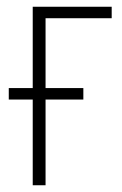

<svg xmlns="http://www.w3.org/2000/svg" viewBox="-20 -549 362 569"><path d="M311 -529H77V-288H6V-254H77V0H115V-254H227V-288H115V-495H311Z"/></svg>

Font: Noto Sans Condensed ExtraLight
Style: Regular
Weight: 200
Width: 3
Designer: Monotype Design Team
Foundry: Monotype Imaging Inc.
Version: Version 2.013